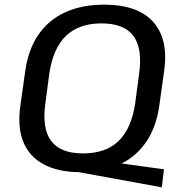

<svg xmlns="http://www.w3.org/2000/svg" viewBox="-20 -728 767 821"><path d="M316 8Q227 7 168 -25Q106 -57 80 -120.5Q54 -184 67 -275L88 -425Q101 -517 144.5 -580Q188 -643 259 -675.5Q330 -708 425 -708Q521 -708 582 -675.5Q643 -643 669 -580Q695 -517 682 -425L661 -275Q648 -184 605 -121Q564 -61 500 -29L681 -4L672 73ZM335 -72Q432 -72 487 -125Q542 -178 558 -286L575 -414Q590 -522 550 -575Q510 -628 414 -628Q318 -628 262.5 -575Q207 -522 191 -414L174 -286Q159 -178 199 -125Q239 -72 335 -72Z"/></svg>

Font: Pathway Extreme 8pt Thin 12pt Medium
Style: Italic
Weight: 500
Italic angle: -8°
Version: Version 1.001;gftools[0.9.26]